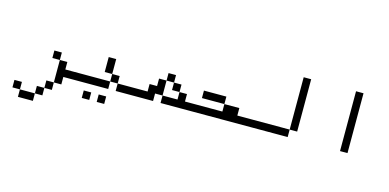

<svg xmlns="http://www.w3.org/2000/svg" viewBox="-70 -1088 3141 1550"><g transform="rotate(15 1500.0 -313.0)"><path d="M375 -312.5H312.5V-375H375ZM62.5 -62.5H125V0H62.5ZM125 0H250V62.5H125ZM250 -62.5H312.5V0H250ZM312.5 -125H375V-62.5H312.5ZM375 -312.5H437.5V-250H500V-187.5H437.5V-125H375Z M812.5 -312.5H750V-437.5H812.5ZM500 -250H812.5V-187.5H500ZM625 -125H687.5V-62.5H625ZM750 -125H812.5V-62.5H750ZM812.5 -312.5H875V-250H812.5ZM875 -250H1000V-187.5H875Z M1312.5 -375H1250V-437.5H1312.5ZM1000 -250H1125V-312.5H1187.5V-375H1250V-250H1187.5V-187.5H1000ZM1250 -250H1375V-312.5H1437.5V-250H1500V-187.5H1250ZM1312.5 -375H1375V-312.5H1312.5Z M1750 -312.5H1562.5V-375H1750ZM1500 -250H1750V-312.5H1875V-250H2000V-187.5H1500Z M2375 -250H2312.5V-687.5H2375ZM2000 -250H2312.5V-187.5H2000Z M2812.5 -187.5H2750V-687.5H2812.5Z"/></g></svg>

Font: 寒蝉点阵体 16px
Style: Regular
Weight: 400
Designer: Designed by Warren2060
Foundry: ChillType
Version: Version 1.000